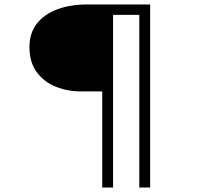

<svg xmlns="http://www.w3.org/2000/svg" viewBox="-20 -720 912 860"><path d="M438 120V-310.5H342.5Q282 -310.5 229.5 -331.8Q177 -353 144.5 -397Q112 -441 112 -509Q112 -572.5 145.5 -614.8Q179 -657 237.2 -678.5Q295.5 -700 369.5 -700H652.5V120H604V-653.5H486.5V120Z"/></svg>

Font: Trispace SemiExpanded ExtraLight
Style: Regular
Weight: 200
Width: 6
Designer: Tyler Finck
Foundry: Etcetera Type Company
Version: Version 1.210; ttfautohint (v1.8.3)